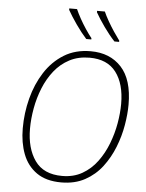

<svg xmlns="http://www.w3.org/2000/svg" viewBox="-62 -1000 805 1059"><g transform="rotate(5 340.5 -470.0)"><path d="M317 10Q233 10 180.5 -27Q128 -64 104 -127Q80 -190 80 -269Q80 -354 101 -435Q122 -516 164 -581.5Q206 -647 269 -686Q332 -725 417 -725Q524 -725 587 -656.5Q650 -588 650 -450Q650 -398 639.5 -336Q629 -274 605 -213Q581 -152 542.5 -101.5Q504 -51 448 -20.5Q392 10 317 10ZM319 -26Q382 -26 430 -53.5Q478 -81 512 -127Q546 -173 567.5 -229Q589 -285 599 -342.5Q609 -400 609 -450Q609 -561 560.5 -625Q512 -689 414 -689Q351 -689 302.5 -663.5Q254 -638 219.5 -594.5Q185 -551 163 -496.5Q141 -442 130.5 -383.5Q120 -325 120 -271Q120 -162 168 -94Q216 -26 319 -26ZM542 -790Q512 -822 481.5 -865Q451 -908 432 -942V-950H475Q485 -927 501 -899Q517 -871 535 -844Q553 -817 568 -797V-790ZM386 -790Q357 -822 327 -865Q297 -908 278 -942V-950H321Q331 -927 346.5 -899Q362 -871 380 -844Q398 -817 414 -797V-790Z"/></g></svg>

Font: Noto Sans Disp ExtLt
Style: Italic
Weight: 200
Italic angle: -12°
Designer: Monotype Design Team
Foundry: Monotype Imaging Inc.
Version: Version 2.000;GOOG;noto-source:20170915:90ef993387c0